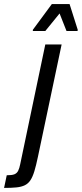

<svg xmlns="http://www.w3.org/2000/svg" viewBox="-117 -728 401 941"><path d="M-97 193 -84 131Q-58 131 -46 126Q-34 121 -28 109Q-22 97 -18 77L105 -510H185L69 40Q60 83 51.5 111Q43 139 32 155.5Q21 172 4.5 180Q-12 188 -36.5 190.5Q-61 193 -97 193ZM44 -576V-582L137 -708H224L264 -582L263 -576H209L175 -662L105 -576Z"/></svg>

Font: Saira ExtraCondensed Medium
Style: Italic
Weight: 500
Width: 2
Italic angle: -12°
Designer: Hector Gatti with collaboration of the Omnibus-Type team
Foundry: Omnibus-Type
Version: Version 1.101